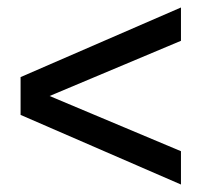

<svg xmlns="http://www.w3.org/2000/svg" viewBox="-20 -582 538 513"><path d="M463.5 -89 35 -275V-376L463.5 -562V-473L112.5 -325.5L463.5 -178Z"/></svg>

Font: Argentum Novus Medium
Style: Regular
Weight: 500
Designer: Julieta Ulanovsky (font) & Cristiano Sobral (main changes)
Foundry: Julieta Ulanovsky (font) & Cristiano Sobral (main changes)
Version: Version 3.00;November 27, 2020;FontCreator 13.0.0.2655 64-bi